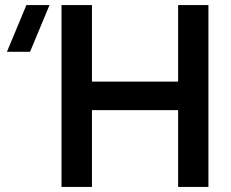

<svg xmlns="http://www.w3.org/2000/svg" viewBox="-20 -740 915 760"><path d="M223.5 0H344V-304H685V0H805V-720H685V-417H344V-720H223.5ZM7.5 -535H99L176 -720H84.5Z"/></svg>

Font: Eudonet
Style: Bold
Weight: 700
Designer: Mikhail Sharanda
Foundry: Mikhail Sharanda
Version: Version 4.503;Glyphs 3.1.2 (3151)